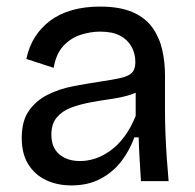

<svg xmlns="http://www.w3.org/2000/svg" viewBox="-20 -550 593 583"><path d="M197 13Q154 13 120 -3Q86 -19 66 -51Q46 -83 46 -131Q46 -183 68 -214Q90 -245 125 -262.5Q160 -280 201.5 -288Q243 -296 283 -302Q324 -308 347.5 -313.5Q371 -319 381 -329.5Q391 -340 391 -361Q391 -388 379 -409Q367 -430 344 -442Q321 -454 284 -454Q254 -454 224 -444Q194 -434 172 -410Q150 -386 143 -344L60 -371Q68 -409 86.5 -438Q105 -467 133.5 -488Q162 -509 200 -519.5Q238 -530 283 -530Q345 -530 384 -512.5Q423 -495 444 -464.5Q465 -434 473 -397Q481 -360 481 -322V-211Q481 -179 482.5 -142.5Q484 -106 486.5 -69Q489 -32 492 0H408Q406 -33 404 -66Q402 -99 401 -133H388Q374 -94 349 -61Q324 -28 286 -7.5Q248 13 197 13ZM223 -61Q246 -61 269 -68.5Q292 -76 315 -92.5Q338 -109 357.5 -135Q377 -161 392 -198V-291L419 -287Q403 -271 376.5 -262.5Q350 -254 318 -249.5Q286 -245 254 -239Q222 -233 195.5 -223Q169 -213 152.5 -193.5Q136 -174 136 -141Q136 -102 160 -81.5Q184 -61 223 -61Z"/></svg>

Font: Bricolage Grotesque 48pt Condensed ExtraBold
Style: Regular
Weight: 400
Version: Version 1.000;gftools[0.9.30]